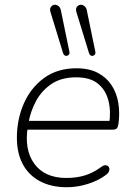

<svg xmlns="http://www.w3.org/2000/svg" viewBox="-20 -779 563 807"><path d="M261 8Q196 8 148.5 -17Q101 -42 76 -88.5Q51 -135 51 -200Q51 -277 80 -343.5Q109 -410 165 -451Q221 -492 301 -492Q355 -492 391.5 -472.5Q428 -453 449.5 -420Q471 -387 477.5 -345Q484 -303 478 -259Q476 -245 471 -239.5Q466 -234 453 -234H80L86 -271H458L439 -259Q447 -313 435.5 -357Q424 -401 391.5 -427.5Q359 -454 300 -454Q237 -454 195.5 -425.5Q154 -397 131 -353.5Q108 -310 100 -264L97 -246Q81 -150 124.5 -90.5Q168 -31 259 -31Q301 -31 336 -41.5Q371 -52 405 -77Q414 -84 421 -84.5Q428 -85 433 -81.5Q438 -78 439.5 -72Q441 -66 438 -58.5Q435 -51 427 -45Q394 -20 349.5 -6Q305 8 261 8ZM354 -556 301 -729Q298 -739 301 -746Q304 -753 310 -756.5Q316 -760 323 -759Q330 -758 336.5 -752Q343 -746 345 -735L381 -560Q382 -554 379 -550Q376 -546 371 -544.5Q366 -543 361 -546Q356 -549 354 -556ZM245 -556 192 -729Q189 -739 192 -746Q195 -753 201 -756.5Q207 -760 214 -759Q221 -758 227.5 -752Q234 -746 236 -735L272 -560Q273 -554 270 -550Q267 -546 262 -544.5Q257 -543 252 -546Q247 -549 245 -556Z"/></svg>

Font: Nunito ExtraLight ExtraLight
Style: Italic
Weight: 250
Italic angle: -9°
Version: Version 3.602